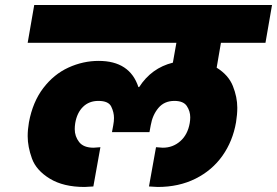

<svg xmlns="http://www.w3.org/2000/svg" viewBox="-20 -760 1101 763"><path d="M858 -590 841 -491Q888 -462 905.5 -418Q923 -374 923 -332Q923 -305 918 -274Q905 -199 864 -141Q823 -83 757 -50Q691 -17 607 -17L572 -19L600 -175L627 -173Q667 -173 696.5 -199Q726 -225 734 -271Q736 -283 736 -294Q736 -318 722.5 -338.5Q709 -359 673 -359Q633 -359 609.5 -331Q586 -303 579 -262L574 -235H425L430 -262Q433 -278 433 -291Q433 -314 422 -336.5Q411 -359 371 -359Q334 -359 310 -335.5Q286 -312 279 -271Q277 -258 277 -247Q277 -218 294.5 -195.5Q312 -173 352 -173L379 -175L351 -19L316 -17Q232 -17 178 -50Q124 -83 107 -130Q90 -177 90 -219Q90 -245 95 -274Q110 -355 152 -410Q194 -465 252 -491.5Q310 -518 372 -518Q496 -518 530 -414H533Q582 -490 667 -511L681 -590H90L116 -740H1061L1035 -590Z"/></svg>

Font: Fz Poppins ExtBd
Style: Italic
Weight: 800
Italic angle: -10°
Designer: Ninad Kale (Devanagari), Jonny Pinhorn (Latin)
Foundry: Indian Type Foundry
Version: Vit hóa bi Vntype.Com & FontZin.Com